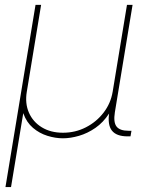

<svg xmlns="http://www.w3.org/2000/svg" viewBox="-20 -549 598 773"><path d="M2 204.1 123 -529.3H145.5L87.9 -179.7Q80.1 -132.8 96.4 -95.5Q112.8 -58.1 148.4 -36.4Q184.1 -14.6 233.4 -14.6Q283.2 -14.6 325.7 -36.4Q368.2 -58.1 397 -95.5Q425.8 -132.8 433.6 -179.7L491.2 -529.3H513.7L442.4 -96.7Q436 -56.6 449.2 -39.6Q462.4 -22.5 497.6 -22.5H509.3L505.4 0H493.7Q448.7 0 430.4 -23.4Q412.1 -46.9 419.9 -96.7L433.6 -179.7H451.2Q442.4 -127.9 419.2 -92Q396 -56.2 364.3 -34.2Q332.5 -12.2 298.1 -2.2Q263.7 7.8 233.4 7.8Q203.1 7.8 170.9 -2.2Q138.7 -12.2 112.8 -34.2Q86.9 -56.2 74.2 -92Q61.5 -127.9 70.3 -179.7H87.9L24.4 204.1Z"/></svg>

Font: Inter 24pt Thin
Style: Italic
Weight: 250
Italic angle: -9.3988°
Version: Version 4.001;git-66647c0bb